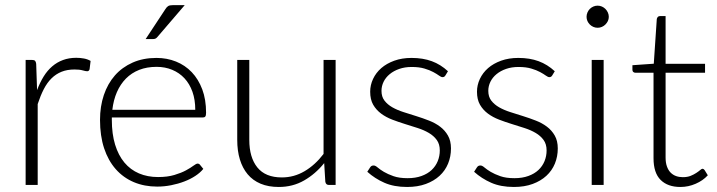

<svg xmlns="http://www.w3.org/2000/svg" viewBox="-20 -736 2852 764"><path d="M82 0V-497.5H107.5Q116 -497.5 119.5 -494Q123 -490.5 124 -482L127.5 -377.5Q139 -408 153.8 -431.8Q168.5 -455.5 187.8 -472Q207 -488.5 230.8 -497.2Q254.5 -506 283.5 -506Q299 -506 314 -503.2Q329 -500.5 340.5 -493.5L336.5 -460.5Q334 -452.5 327 -452.5Q321 -452.5 308.8 -456Q296.5 -459.5 276.5 -459.5Q247.5 -459.5 225 -450.5Q202.5 -441.5 185 -424.2Q167.5 -407 154.2 -381.2Q141 -355.5 130 -322V0Z M378 0ZM602.5 -505.5Q644.5 -505.5 680.5 -491Q716.5 -476.5 743 -448.8Q769.5 -421 784.8 -380.5Q800 -340 800 -287.5Q800 -276.5 797 -272.5Q794 -268.5 787 -268.5H425V-259Q425 -203 438 -160.5Q451 -118 475 -89.2Q499 -60.5 533 -46Q567 -31.5 609 -31.5Q646.5 -31.5 674 -39.8Q701.5 -48 720.2 -58.2Q739 -68.5 750 -76.8Q761 -85 766 -85Q772.5 -85 776 -80L789 -64Q777 -49 757.2 -36Q737.5 -23 713.2 -13.8Q689 -4.5 661.2 1Q633.5 6.5 605.5 6.5Q554.5 6.5 512.5 -11.2Q470.5 -29 440.5 -63Q410.5 -97 394.2 -146.2Q378 -195.5 378 -259Q378 -312.5 393.2 -357.8Q408.5 -403 437.2 -435.8Q466 -468.5 507.8 -487Q549.5 -505.5 602.5 -505.5ZM603 -470Q564.5 -470 534 -458Q503.5 -446 481.2 -423.5Q459 -401 445.2 -369.5Q431.5 -338 427 -299H757Q757 -339 745.8 -370.8Q734.5 -402.5 714 -424.5Q693.5 -446.5 665.2 -458.2Q637 -470 603 -470ZM715 -715.5 606.5 -589Q602.5 -584 598.2 -582.2Q594 -580.5 588 -580.5H559.5L638 -699.5Q643.5 -708.5 649.5 -712Q655.5 -715.5 667.5 -715.5Z M972 -497.5V-179.5Q972 -109.5 1004 -69.8Q1036 -30 1101.5 -30Q1150 -30 1192 -54.8Q1234 -79.5 1267.5 -123.5V-497.5H1315.5V0H1289Q1276.5 0 1274.5 -13L1270 -87Q1235.5 -44 1190.2 -18Q1145 8 1089.5 8Q1048 8 1017 -5Q986 -18 965.5 -42.5Q945 -67 934.5 -101.5Q924 -136 924 -179.5V-497.5Z M1752.5 -436Q1748.5 -429 1741 -429Q1735.5 -429 1727 -435.2Q1718.5 -441.5 1704.2 -449.2Q1690 -457 1669 -463.2Q1648 -469.5 1618 -469.5Q1591 -469.5 1568.8 -461.8Q1546.5 -454 1530.8 -441Q1515 -428 1506.5 -410.8Q1498 -393.5 1498 -374.5Q1498 -351 1510 -335.5Q1522 -320 1541.2 -309Q1560.5 -298 1585.5 -290Q1610.5 -282 1636.2 -274Q1662 -266 1687 -256.2Q1712 -246.5 1731.2 -232Q1750.5 -217.5 1762.5 -196.5Q1774.5 -175.5 1774.5 -145.5Q1774.5 -113 1763 -85Q1751.5 -57 1729.2 -36.5Q1707 -16 1674.5 -4Q1642 8 1600 8Q1547.5 8 1509.5 -8.8Q1471.5 -25.5 1441.5 -52.5L1452.5 -69.5Q1455 -73.5 1458.2 -75.5Q1461.5 -77.5 1467 -77.5Q1473.5 -77.5 1482.8 -69.5Q1492 -61.5 1507.5 -52.2Q1523 -43 1545.8 -35Q1568.5 -27 1602 -27Q1633.5 -27 1657.5 -35.8Q1681.5 -44.5 1697.5 -59.5Q1713.5 -74.5 1721.8 -94.8Q1730 -115 1730 -137.5Q1730 -162.5 1718 -179Q1706 -195.5 1686.5 -207Q1667 -218.5 1642.2 -226.5Q1617.5 -234.5 1591.5 -242.5Q1565.5 -250.5 1540.8 -260Q1516 -269.5 1496.5 -284Q1477 -298.5 1465 -319.2Q1453 -340 1453 -371Q1453 -397.5 1464.5 -422Q1476 -446.5 1497.2 -465Q1518.5 -483.5 1549 -494.5Q1579.5 -505.5 1617.5 -505.5Q1663 -505.5 1698.2 -492.5Q1733.5 -479.5 1762.5 -452.5Z M2177.5 -436Q2173.5 -429 2166 -429Q2160.5 -429 2152 -435.2Q2143.5 -441.5 2129.2 -449.2Q2115 -457 2094 -463.2Q2073 -469.5 2043 -469.5Q2016 -469.5 1993.8 -461.8Q1971.5 -454 1955.8 -441Q1940 -428 1931.5 -410.8Q1923 -393.5 1923 -374.5Q1923 -351 1935 -335.5Q1947 -320 1966.2 -309Q1985.5 -298 2010.5 -290Q2035.5 -282 2061.2 -274Q2087 -266 2112 -256.2Q2137 -246.5 2156.2 -232Q2175.5 -217.5 2187.5 -196.5Q2199.5 -175.5 2199.5 -145.5Q2199.5 -113 2188 -85Q2176.5 -57 2154.2 -36.5Q2132 -16 2099.5 -4Q2067 8 2025 8Q1972.5 8 1934.5 -8.8Q1896.5 -25.5 1866.5 -52.5L1877.5 -69.5Q1880 -73.5 1883.2 -75.5Q1886.5 -77.5 1892 -77.5Q1898.5 -77.5 1907.8 -69.5Q1917 -61.5 1932.5 -52.2Q1948 -43 1970.8 -35Q1993.5 -27 2027 -27Q2058.5 -27 2082.5 -35.8Q2106.5 -44.5 2122.5 -59.5Q2138.5 -74.5 2146.8 -94.8Q2155 -115 2155 -137.5Q2155 -162.5 2143 -179Q2131 -195.5 2111.5 -207Q2092 -218.5 2067.2 -226.5Q2042.5 -234.5 2016.5 -242.5Q1990.5 -250.5 1965.8 -260Q1941 -269.5 1921.5 -284Q1902 -298.5 1890 -319.2Q1878 -340 1878 -371Q1878 -397.5 1889.5 -422Q1901 -446.5 1922.2 -465Q1943.5 -483.5 1974 -494.5Q2004.5 -505.5 2042.5 -505.5Q2088 -505.5 2123.2 -492.5Q2158.5 -479.5 2187.5 -452.5Z M2382 -497.5V0H2334.5V-497.5ZM2402.5 -669Q2402.5 -660 2398.8 -652.2Q2395 -644.5 2389 -638.5Q2383 -632.5 2375 -629Q2367 -625.5 2358 -625.5Q2349 -625.5 2341 -629Q2333 -632.5 2327 -638.5Q2321 -644.5 2317.5 -652.2Q2314 -660 2314 -669Q2314 -678 2317.5 -686.2Q2321 -694.5 2327 -700.5Q2333 -706.5 2341 -710Q2349 -713.5 2358 -713.5Q2367 -713.5 2375 -710Q2383 -706.5 2389 -700.5Q2395 -694.5 2398.8 -686.2Q2402.5 -678 2402.5 -669Z M2687.5 8Q2637 8 2608.8 -20Q2580.5 -48 2580.5 -106.5V-446.5H2509Q2503.5 -446.5 2500 -449.5Q2496.5 -452.5 2496.5 -458V-476.5L2581.5 -482.5L2593.5 -660.5Q2594.5 -665 2597.5 -668.5Q2600.5 -672 2606 -672H2628.5V-482H2785.5V-446.5H2628.5V-109Q2628.5 -88.5 2633.8 -73.8Q2639 -59 2648.2 -49.5Q2657.5 -40 2670 -35.5Q2682.5 -31 2697 -31Q2715 -31 2728 -36.2Q2741 -41.5 2750.5 -47.8Q2760 -54 2766 -59.2Q2772 -64.5 2775.5 -64.5Q2779.5 -64.5 2783.5 -59.5L2796.5 -38.5Q2777.5 -17.5 2748.2 -4.8Q2719 8 2687.5 8Z"/></svg>

Font: Lato Light
Style: Regular
Weight: 300
Designer: Lukasz Dziedzic
Foundry: tyPoland Lukasz Dziedzic
Version: Version 2.007; 2014-02-27